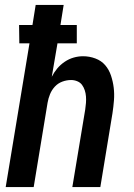

<svg xmlns="http://www.w3.org/2000/svg" viewBox="-20 -755 540 775"><path d="M3 0 99 -580H58L57 -654H111L124 -735H237L224 -654H290V-580H212L189 -445Q198 -463 211 -478.5Q224 -494 241 -505.5Q258 -517 277 -522.5Q296 -528 315 -528Q341 -528 365 -519Q389 -510 404.5 -492Q420 -474 428 -450Q436 -426 439 -401Q442 -376 440 -350Q438 -324 434 -298L385 0H272L324 -313Q326 -326 327 -339.5Q328 -353 327 -366Q326 -379 322 -391Q318 -403 311 -412.5Q304 -422 292 -427Q280 -432 267 -432Q249 -432 231.5 -425.5Q214 -419 201.5 -405.5Q189 -392 182 -375Q175 -358 172 -340L116 0Z"/></svg>

Font: Iosevka
Style: Bold Italic
Weight: 700
Italic angle: -9°
Monospace: yes
Designer: Belleve Invis
Foundry: Belleve Invis
Version: Version 32.5.0; ttfautohint (v1.8.4)